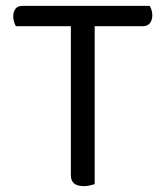

<svg xmlns="http://www.w3.org/2000/svg" viewBox="-20 -628 563 653"><path d="M261 -539 256 -608H489Q492 -604 495 -595Q498 -586 498 -576Q498 -560 490 -549.5Q482 -539 467 -539ZM263 -608 268 -539H34Q31 -544 28 -553Q25 -562 25 -572Q25 -589 33 -598.5Q41 -608 56 -608ZM221 -566H302V-2Q297 0 286.5 2.5Q276 5 265 5Q243 5 232 -4Q221 -13 221 -32Z"/></svg>

Font: Baloo Bhaina 2
Style: Regular
Weight: 400
Designer: Yesha Goshar, Manish Minz, Shuchita Grover and Ek Type
Foundry: Ek Type
Version: Version 1.700